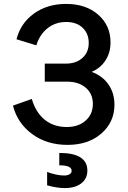

<svg xmlns="http://www.w3.org/2000/svg" viewBox="-20 -729 650 978"><path d="M316 -405Q368 -405 400 -434Q432 -463 432 -510Q432 -558 401 -587.5Q370 -617 317 -617Q262 -617 222 -585Q182 -553 165 -498L64 -529Q85 -611 153 -660Q221 -709 317 -709Q418 -709 480.5 -654Q543 -599 543 -513Q543 -461 517.5 -421.5Q492 -382 447 -363Q503 -342 533 -298Q563 -254 563 -196Q563 -107 496.5 -49Q430 9 324 9Q219 9 144 -46Q69 -101 46 -191L142 -225Q162 -156 208 -119Q254 -82 320 -82Q379 -82 416 -114.5Q453 -147 453 -200Q453 -251 417 -282Q381 -313 322 -313H208V-405ZM220 215V147Q270 165 307 165Q324 165 334.5 158.5Q345 152 345 141Q345 113 282 113V50Q425 50 425 140Q425 181 394 205Q363 229 310 229Q270 229 220 215Z"/></svg>

Font: LT Superior Semi-bold
Style: Regular
Weight: 600
Designer: Daniel Lyons
Foundry: LyonsType
Version: Version 1.0